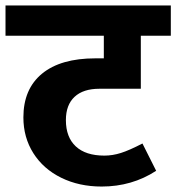

<svg xmlns="http://www.w3.org/2000/svg" viewBox="-40 -705 640 697"><path d="M199.2 -269Q199.2 -207 235.1 -173.6Q271 -140.1 338.9 -140.1Q368.7 -140.1 398.9 -149.7Q429.2 -159.2 477.1 -184.1L526.9 -85Q439 -27.8 329.1 -27.8Q247.1 -27.8 182.1 -59.8Q117.2 -91.8 81.1 -148.9Q44.9 -206.1 44.9 -278.8Q44.9 -381.8 112.5 -437.5Q180.2 -493.2 306.2 -493.2H336.9V-575.2H-20V-685.1H580.1V-575.2H471.2V-382.8H320.8Q262.2 -382.8 230.7 -353.5Q199.2 -324.2 199.2 -269Z"/></svg>

Font: Sarala
Style: Bold
Weight: 700
Designer: Andres Torresi
Foundry: Huerta Tipografica
Version: Version 1.004;PS 001.003;hotconv 1.0.70;makeotf.lib2.5.58329